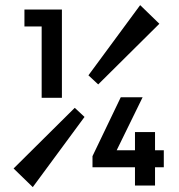

<svg xmlns="http://www.w3.org/2000/svg" viewBox="-20 -732 716 766"><path d="M278.2 -301.8 317.2 -265.5 110.8 14.5 34.2 -59.8ZM371.8 -395.2 332.8 -431.5 539.2 -711.5 615.8 -637.2ZM146.2 -341.8V-694H227V-341.8ZM77.5 -626.5V-694H222V-626.5ZM349 -109 461.8 -344H549L434 -109ZM349 -64.8V-109L372 -132.5H633.5V-64.8ZM518.5 8.2V-205.2H598.5V8.2Z"/></svg>

Font: Outfit Thin
Style: Regular
Weight: 100
Designer: Rodrigo Fuenzalida
Foundry: fragTYPE
Version: Version 1.000